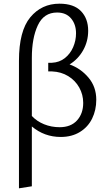

<svg xmlns="http://www.w3.org/2000/svg" viewBox="-20 -734 587 1043"><path d="M303 -714Q381 -714 420 -673.5Q459 -633 459 -567Q459 -510 432 -461.5Q405 -413 358 -384Q419 -362 461 -312Q503 -262 503 -192Q503 -136 480.5 -90Q458 -44 414 -17Q370 10 310 10Q221 10 153 -47V278L83 289V-404Q83 -566 144.5 -640Q206 -714 303 -714ZM304 -43Q365 -43 398.5 -80Q432 -117 432 -175Q432 -220 410.5 -258.5Q389 -297 350.5 -320.5Q312 -344 263 -346H242V-393H262Q303 -395 332.5 -418.5Q362 -442 377.5 -478Q393 -514 393 -553Q393 -602 366 -634Q339 -666 290 -666Q218 -666 185.5 -596.5Q153 -527 153 -420V-104Q180 -75 219.5 -59Q259 -43 304 -43Z"/></svg>

Font: LXGW Bright TC
Style: Regular
Weight: 400
Designer: Christian Thalmann (Catharsis Fonts)
Foundry: LXGW / Christian Thalmann (Catharsis Fonts) / Fontworks Inc.
Version: Version 5.501